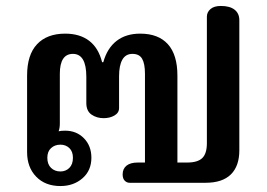

<svg xmlns="http://www.w3.org/2000/svg" viewBox="-20 -614 897 645"><path d="M71 -103V-360Q71 -430 104.5 -465.5Q138 -501 199 -501Q248 -501 279.5 -477Q311 -453 323 -405H327Q340 -452 371.5 -476.5Q403 -501 451 -501Q512 -501 544 -465.5Q576 -430 576 -360V-68H609Q644 -68 659.5 -83Q675 -98 675 -133V-558Q675 -573 687 -583.5Q699 -594 722 -594Q752 -594 768 -581.5Q784 -569 784 -546V-109Q784 -56 755.5 -28Q727 0 671 0H415Q406 0 399 -7Q392 -14 392 -28Q392 -47 405 -57.5Q418 -68 443 -68H467V-366Q467 -400 457.5 -416.5Q448 -433 425 -433Q402 -433 391 -413.5Q380 -394 380 -358V-251Q380 -235 364.5 -226Q349 -217 328 -217Q305 -217 287.5 -229Q270 -241 270 -268V-356Q270 -433 225 -433Q181 -433 181 -366V-199Q181 -184 177 -173Q185 -175 199 -175Q237 -175 262 -149.5Q287 -124 287 -84Q287 -41 257 -15Q227 11 183 11Q132 11 101.5 -20.5Q71 -52 71 -103ZM225 -84Q225 -105 213 -116.5Q201 -128 183 -128Q164 -128 151.5 -116.5Q139 -105 139 -84Q139 -62 151.5 -50Q164 -38 183 -38Q201 -38 213 -50Q225 -62 225 -84Z"/></svg>

Font: MaitreeSemiBold
Style: Regular
Weight: 600
Designer: CadsonDemak Team
Foundry: CadsonDemak
Version: Version 1.000